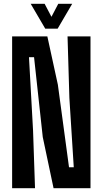

<svg xmlns="http://www.w3.org/2000/svg" viewBox="-20 -992 541 1012"><path d="M43.9 0V-800H229.6L285 -545.5L343.8 -110.3H368.8L345.7 -475.1L336 -800H457V0H262.3L205.4 -269.5L159.5 -690.4H132.8L154.2 -304.7L164.6 0ZM218.5 -840.9 141.7 -972.1H215.2L251.2 -903.4L287.2 -972.1H360.6L283.8 -840.9Z"/></svg>

Font: Big Shoulders Thin
Style: Regular
Weight: 100
Designer: Patric King
Foundry: XO Type Co
Version: Version 2.002